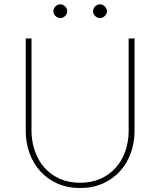

<svg xmlns="http://www.w3.org/2000/svg" viewBox="-20 -886 763 914"><path d="M361.5 -16Q416 -16 458.8 -35.2Q501.5 -54.5 531.2 -88Q561 -121.5 576.8 -166.8Q592.5 -212 592.5 -264V-703H620.5V-264Q620.5 -207 602.5 -157.2Q584.5 -107.5 550.8 -70.5Q517 -33.5 469.2 -12.2Q421.5 9 361.5 9Q301.5 9 253.5 -12.2Q205.5 -33.5 172 -70.5Q138.5 -107.5 120.5 -157.2Q102.5 -207 102.5 -264V-703H130V-265Q130 -213 145.8 -167.5Q161.5 -122 191.2 -88.2Q221 -54.5 264 -35.2Q307 -16 361.5 -16ZM300 -832Q300 -819.5 290 -809.8Q280 -800 267 -800Q260.5 -800 254.5 -802.8Q248.5 -805.5 244 -810Q239.5 -814.5 236.8 -820.2Q234 -826 234 -832Q234 -845.5 244 -855.5Q254 -865.5 267 -865.5Q280 -865.5 290 -855.5Q300 -845.5 300 -832ZM489 -832Q489 -819.5 478.8 -809.8Q468.5 -800 456 -800Q442.5 -800 432.8 -809.8Q423 -819.5 423 -832Q423 -845.5 432.8 -855.5Q442.5 -865.5 456 -865.5Q468.5 -865.5 478.8 -855.5Q489 -845.5 489 -832Z"/></svg>

Font: Lato 2
Style: Regular
Weight: 200
Designer: Lukasz Dziedzic with Adam Twardoch and Botio Nikoltchev
Foundry: tyPoland Lukasz Dziedzic
Version: Version 2.015; 2015-08-06; http://www.latofonts.com/